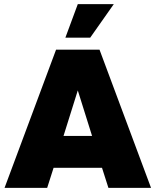

<svg xmlns="http://www.w3.org/2000/svg" viewBox="-20 -908 752 928"><path d="M710 0 461 -668H251L2 0H208L239 -97H473L504 0ZM425 -251H287L356 -471ZM416 -726 530 -888H356L296 -726Z"/></svg>

Font: Gantari Black
Style: Regular
Weight: 900
Designer: Anugrah Pasau
Foundry: Lafontype
Version: Version 1.000